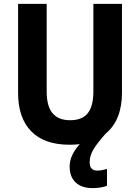

<svg xmlns="http://www.w3.org/2000/svg" viewBox="-20 -734 719 987"><path d="M441 99Q441 123 451.5 133Q462 143 480 143Q493 143 507.5 140Q522 137 530 134V221Q515 227 496 230Q477 233 456 233Q400 233 369 204Q338 175 338 122Q338 64 390 7Q365 10 337 10Q208 10 140.5 -59Q73 -128 73 -256V-714H220V-263Q220 -187 250.5 -151.5Q281 -116 340 -116Q403 -116 431.5 -152.5Q460 -189 460 -264V-714H607V-258Q607 -116 523 -47Q481 0 461 33Q441 66 441 99Z"/></svg>

Font: Noto Sans Lao UI SemCond
Style: Bold
Weight: 700
Width: 4
Designer: Monotype Design Team
Foundry: Monotype Imaging Inc.
Version: Version 2.000; ttfautohint (v1.8.4.7-5d5b)